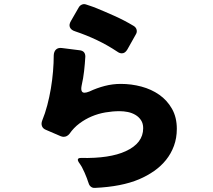

<svg xmlns="http://www.w3.org/2000/svg" viewBox="-20 -850 1040 936"><path d="M552 -598Q504 -630 452.5 -654.5Q401 -679 347 -697Q327 -703 321 -716.5Q315 -730 326 -748L364 -814Q369 -823 379 -827.5Q389 -832 400 -828Q409 -825 419.5 -821.5Q430 -818 441 -814Q490 -794 538 -772.5Q586 -751 631 -724Q643 -717 646 -705Q649 -693 642 -682L601 -609Q590 -590 574 -590Q563 -590 552 -598ZM412 43Q410 38 408 32Q406 26 404 20Q399 6 392.5 -8Q386 -22 379 -36Q375 -42 371.5 -48Q368 -54 364 -59Q351 -80 375 -80Q515 -77 593 -113Q678 -152 678 -225Q678 -248 667.5 -264Q657 -280 640 -290Q623 -300 603 -304Q583 -308 563 -308Q529 -308 494 -302Q459 -296 427 -282.5Q395 -269 367 -248Q339 -227 319 -198Q307 -183 290 -183Q284 -183 276 -186L204 -217Q189 -223 184.5 -235.5Q180 -248 186 -263Q200 -297 210.5 -337Q221 -377 228 -418.5Q235 -460 238.5 -502Q242 -544 242 -581Q243 -599 253 -608.5Q263 -618 281 -616L368 -605Q396 -602 396 -574Q394 -539 390 -503.5Q386 -468 378 -433Q371 -398 392 -398Q401 -398 416 -404Q452 -421 490.5 -431Q529 -441 569 -441Q620 -441 669 -428Q718 -415 756.5 -388Q795 -361 818.5 -319.5Q842 -278 842 -222Q842 -177 828 -139Q814 -101 789.5 -70.5Q765 -40 731.5 -16.5Q698 7 658 24Q573 60 443 66Q432 67 423.5 60.5Q415 54 412 43Z"/></svg>

Font: Higure Gothic Black
Style: Regular
Weight: 900
Designer: Yoshimichi Ohira
Foundry: Positype
Version: Version 1.000